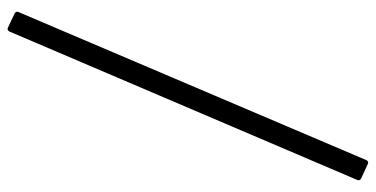

<svg xmlns="http://www.w3.org/2000/svg" viewBox="-265 -636 1002 512"><g transform="rotate(-90 236.0 -380.0)"><path d="M456 -842 418 -860C414 -862 410 -860 408 -856L12 72C10 76 12 80 16 82L55 100C59 102 63 100 65 96L460 -832C462 -836 460 -840 456 -842Z"/></g></svg>

Font: Shippori Mincho OTF SemiBold
Style: Regular
Weight: 600
Designer: FONTDASU
Foundry: FONTDASU / Google Inc. / but / Adobe
Version: Version 3.300;hotconv 1.0.109;makeotfexe 2.5.65596